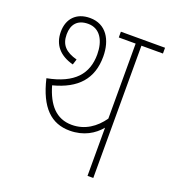

<svg xmlns="http://www.w3.org/2000/svg" viewBox="-119 -722 728 813"><g transform="rotate(20 245.0 -316.0)"><path d="M393 -596H490V-622H291V-596H367V-258C335 -212 289 -180 230 -180C159 -180 118 -229 95 -309C203 -337 257 -397 257 -497C257 -572 222 -632 149 -632C88 -632 52 -594 52 -535C52 -476 86 -438 147 -422L155 -447C104 -461 79 -485 79 -533C79 -578 102 -606 150 -606C204 -606 230 -558 230 -497C230 -410 182 -352 62 -329C91 -206 147 -154 230 -154C293 -154 338 -182 367 -217V0H393Z"/></g></svg>

Font: Noto Sans Devanagari Condensed Thin
Style: Regular
Weight: 100
Width: 3
Designer: Jelle Bosma - Monotype Design Team
Foundry: Monotype Imaging Inc.
Version: Version 2.004